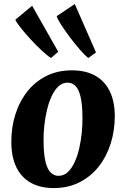

<svg xmlns="http://www.w3.org/2000/svg" viewBox="-20 -917 623 950"><path d="M335.5 -569Q403 -569 450 -543.2Q497 -517.5 522.2 -467.2Q547.5 -417 548 -344Q548 -271.5 527.8 -207Q507.5 -142.5 468.5 -93Q429.5 -43.5 373.2 -15Q317 13.5 245.5 13.5Q179.5 13.5 132.8 -12.5Q86 -38.5 61.2 -89Q36.5 -139.5 36 -212.5Q35.5 -285.5 55.8 -350Q76 -414.5 114.8 -463.8Q153.5 -513 209.2 -541Q265 -569 335.5 -569ZM315 -508Q289 -508 269.2 -489.8Q249.5 -471.5 235.5 -441Q221.5 -410.5 212.5 -372.8Q203.5 -335 199.2 -295.2Q195 -255.5 195.5 -219.5Q196 -153 205.5 -115.2Q215 -77.5 231.8 -62.2Q248.5 -47 269.5 -47Q295.5 -47 315 -65Q334.5 -83 348.8 -113.5Q363 -144 371.8 -182Q380.5 -220 384.5 -260Q388.5 -300 388 -336.5Q387.5 -403.5 378 -440.8Q368.5 -478 352.2 -493Q336 -508 315 -508ZM232.5 -630Q214.5 -641 186.8 -666.8Q159 -692.5 131 -723Q103 -753.5 82 -780Q61 -806.5 56 -819.5L139 -888.5L268 -661ZM417 -630Q400 -643 375.2 -671.5Q350.5 -700 325.5 -733.2Q300.5 -766.5 282.2 -795Q264 -823.5 260.5 -837L350 -897L455 -657.5Z"/></svg>

Font: Merriweather ExtraBold
Style: Italic
Weight: 800
Italic angle: -7.8°
Version: Version 2.101